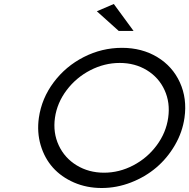

<svg xmlns="http://www.w3.org/2000/svg" viewBox="-20 -943 953 967"><path d="M175.8 -350.1Q189.9 -447.8 250.5 -528.6Q311 -609.4 402.1 -655.8Q493.2 -702.1 594.2 -702.1Q694.8 -702.1 772 -655.5Q849.1 -608.9 886 -527.8Q922.9 -446.8 909.2 -350.1Q898.9 -277.3 860.8 -211.9Q822.8 -146.5 767.1 -99.1Q711.4 -51.8 639.4 -23.9Q567.4 3.9 492.2 3.9Q416.5 3.9 352.5 -23.9Q288.6 -51.8 246.3 -99.1Q204.1 -146.5 184.8 -211.9Q165.5 -277.3 175.8 -350.1ZM315.7 -489Q267.6 -425.3 256.8 -350.1Q246.1 -274.9 275.9 -210.9Q305.7 -147 366.5 -110.1Q427.2 -73.2 503.9 -73.2Q580.6 -73.2 651.1 -110.1Q721.7 -147 769 -210.7Q816.4 -274.4 827.1 -350.1Q837.9 -425.8 808.8 -489.3Q779.8 -552.7 719.7 -589.4Q659.7 -626 583 -626Q506.3 -626 435.1 -589.4Q363.8 -552.7 315.7 -489ZM467.8 -886.2 553.2 -922.9 652.8 -787.1H578.1Z"/></svg>

Font: Trueno Light
Style: Italic
Weight: 300
Designer: Julieta Ulanovsky
Foundry: Julieta Ulanovsky
Version: Version 3.001b | FøM Fix